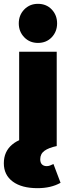

<svg xmlns="http://www.w3.org/2000/svg" viewBox="-54 -762 362 1002"><path d="M46 0V-492H242V0ZM144 -538Q101 -538 72.5 -567.5Q44 -597 44 -640Q44 -683 72.5 -712.5Q101 -742 144 -742Q188 -742 216 -712.5Q244 -683 244 -640Q244 -597 216 -567.5Q188 -538 144 -538ZM142 220Q59 220 12.5 185.5Q-34 151 -34 90Q-34 29 9.5 -7.5Q53 -44 117 -44L243 0Q200 9 178 25Q156 41 156 69Q156 87 165 96Q174 105 190 105Q198 105 206.5 102Q215 99 225 94L262 192Q237 206 207 213Q177 220 142 220Z"/></svg>

Font: Outfit Thin Black
Style: Regular
Weight: 900
Version: Version 1.100;gftools[0.9.27]